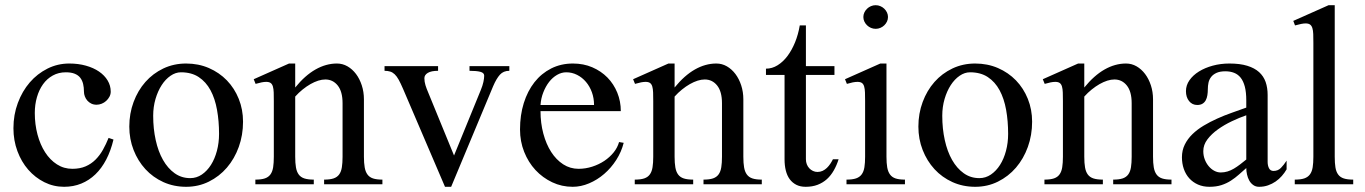

<svg xmlns="http://www.w3.org/2000/svg" viewBox="-20 -716 5302 746"><path d="M229 9.8Q188 9.8 152.3 -8.1Q116.7 -25.9 89.8 -56.6Q63 -87.4 47.6 -128.9Q32.2 -170.4 32.2 -217.8Q32.2 -270 49.3 -315.9Q66.4 -361.8 95.7 -395.8Q125 -429.7 164.6 -449.5Q204.1 -469.2 249 -469.2Q284.2 -469.2 313.7 -460.9Q343.3 -452.6 364.7 -438Q386.2 -423.3 398.2 -403.3Q410.2 -383.3 410.2 -359.9Q410.2 -349.6 405.3 -340.3Q400.4 -331.1 392.6 -324Q384.8 -316.9 375 -313Q365.2 -309.1 355 -309.1Q343.8 -309.1 334.7 -313.5Q325.7 -317.9 319.3 -325.2Q313 -332.5 309.6 -341.6Q306.2 -350.6 306.2 -359.9Q306.2 -376 303 -389.6Q299.8 -403.3 292 -413.6Q284.2 -423.8 270.5 -429.4Q256.8 -435.1 235.8 -435.1Q207.5 -435.1 185.1 -422.6Q162.6 -410.2 147.2 -388.7Q131.8 -367.2 123.5 -338.4Q115.2 -309.6 115.2 -276.9Q115.2 -232.9 125.7 -193.4Q136.2 -153.8 155.3 -124.3Q174.3 -94.7 201.2 -77.4Q228 -60.1 261.2 -60.1Q290.5 -60.1 312.5 -69.6Q334.5 -79.1 351.1 -95.7Q367.7 -112.3 379.9 -134Q392.1 -155.8 401.9 -180.2L420.9 -173.8Q410.6 -130.4 392.8 -96.2Q375 -62 350.6 -38.6Q326.2 -15.1 295.7 -2.7Q265.1 9.8 229 9.8Z M703.1 9.8Q655.3 9.8 614.7 -8.5Q574.2 -26.9 544.9 -58.8Q515.6 -90.8 499 -133.3Q482.4 -175.8 482.4 -224.1Q482.4 -274.9 499 -319.6Q515.6 -364.3 544.9 -397.5Q574.2 -430.7 614.7 -450Q655.3 -469.2 703.1 -469.2Q751 -469.2 791.5 -451.7Q832 -434.1 861.6 -403.6Q891.1 -373 907.7 -331.8Q924.3 -290.5 924.3 -243.2Q924.3 -190.9 907.7 -145Q891.1 -99.1 861.6 -64.7Q832 -30.3 791.5 -10.3Q751 9.8 703.1 9.8ZM719.2 -23.9Q743.7 -23.9 764.2 -37.8Q784.7 -51.8 799.6 -75.2Q814.5 -98.6 822.8 -129.9Q831.1 -161.1 831.1 -195.8Q831.1 -245.6 823.2 -289.3Q815.4 -333 797.9 -365.5Q780.3 -397.9 752.2 -416.5Q724.1 -435.1 683.1 -435.1Q662.1 -435.1 642.6 -421.6Q623 -408.2 608.2 -385.3Q593.3 -362.3 584.2 -331.5Q575.2 -300.8 575.2 -266.1Q575.2 -215.8 585 -171.6Q594.7 -127.4 613.3 -94.7Q631.8 -62 658.4 -43Q685.1 -23.9 719.2 -23.9Z M1043.9 -323.2Q1043.9 -342.8 1043.5 -356.7Q1043 -370.6 1040.3 -379.9Q1037.6 -389.2 1031.5 -393.6Q1025.4 -397.9 1014.2 -397.9Q1006.3 -397.9 996.6 -396Q986.8 -394 973.1 -390.1L965.8 -408.2L1103 -469.2H1127V-376Q1165 -422.9 1205.8 -446Q1246.6 -469.2 1289.1 -469.2Q1311 -469.2 1330.1 -458.3Q1349.1 -447.3 1363.3 -428.5Q1377.4 -409.7 1385.7 -384.3Q1394 -358.9 1394 -330.1V-106.9Q1394 -82.5 1397 -65.7Q1399.9 -48.8 1407.7 -38.1Q1415.5 -27.3 1429.4 -22.7Q1443.4 -18.1 1465.8 -18.1V0H1239.3V-18.1Q1262.2 -18.1 1276.4 -22.9Q1290.5 -27.8 1298.1 -38.6Q1305.7 -49.3 1308.3 -66.2Q1311 -83 1311 -106.9V-314.9Q1311 -360.4 1292.2 -383.8Q1273.4 -407.2 1244.1 -407.2Q1231 -407.2 1216.3 -402.6Q1201.7 -397.9 1186.3 -389.2Q1170.9 -380.4 1155.8 -368.2Q1140.6 -356 1127 -340.8V-106.9Q1127 -82.5 1129.9 -65.7Q1132.8 -48.8 1140.6 -38.1Q1148.4 -27.3 1162.6 -22.7Q1176.8 -18.1 1199.2 -18.1V0H972.2V-18.1Q995.1 -18.1 1009.3 -22.9Q1023.4 -27.8 1031 -38.6Q1038.6 -49.3 1041.3 -66.2Q1043.9 -83 1043.9 -106.9Z M1682.1 -459V-440.9Q1655.8 -440.9 1642.3 -432.9Q1628.9 -424.8 1628.9 -412.1Q1628.9 -398.4 1633.1 -385Q1637.2 -371.6 1644 -356L1744.1 -111.8L1848.1 -366.2Q1855 -382.8 1858.2 -397.5Q1861.3 -412.1 1861.3 -421.9Q1861.3 -433.1 1846.4 -437Q1831.5 -440.9 1804.2 -440.9V-459H1959V-440.9Q1936 -440.9 1922.4 -425.8Q1908.7 -410.6 1896 -380.9L1732.9 9.8H1709L1545.9 -371.1Q1536.6 -392.6 1529.1 -406.2Q1521.5 -419.9 1513.4 -427.5Q1505.4 -435.1 1495.8 -438Q1486.3 -440.9 1474.1 -440.9V-459Z M2205.1 9.8Q2162.6 9.8 2125.5 -7.8Q2088.4 -25.4 2060.5 -55.4Q2032.7 -85.4 2016.6 -126Q2000.5 -166.5 2000.5 -212.9Q2000.5 -268.6 2015.1 -315.4Q2029.8 -362.3 2056.6 -396.5Q2083.5 -430.7 2121.6 -450Q2159.7 -469.2 2206.1 -469.2Q2247.1 -469.2 2281.2 -454.6Q2315.4 -439.9 2340.1 -414.8Q2364.7 -389.6 2378.4 -356Q2392.1 -322.3 2392.1 -284.2H2080.1Q2080.1 -237.8 2091.1 -196.8Q2102.1 -155.8 2121.6 -125.5Q2141.1 -95.2 2168.2 -77.6Q2195.3 -60.1 2228 -60.1Q2254.9 -60.1 2280.8 -68.4Q2306.6 -76.7 2327.9 -90.8Q2349.1 -105 2364.3 -123.8Q2379.4 -142.6 2385.3 -164.1L2403.3 -161.1Q2394.5 -126 2374.5 -94.7Q2354.5 -63.5 2327.6 -40.3Q2300.8 -17.1 2269 -3.7Q2237.3 9.8 2205.1 9.8ZM2288.1 -308.1Q2288.1 -334.5 2279.8 -357.4Q2271.5 -380.4 2256.8 -397.7Q2242.2 -415 2222.4 -425Q2202.6 -435.1 2180.2 -435.1Q2161.6 -435.1 2144.3 -425Q2127 -415 2113.5 -397.7Q2100.1 -380.4 2091.1 -357.4Q2082 -334.5 2080.1 -308.1Z M2518.1 -323.2Q2518.1 -342.8 2517.6 -356.7Q2517.1 -370.6 2514.4 -379.9Q2511.7 -389.2 2505.6 -393.6Q2499.5 -397.9 2488.3 -397.9Q2480.5 -397.9 2470.7 -396Q2460.9 -394 2447.3 -390.1L2439.9 -408.2L2577.1 -469.2H2601.1V-376Q2639.2 -422.9 2679.9 -446Q2720.7 -469.2 2763.2 -469.2Q2785.2 -469.2 2804.2 -458.3Q2823.2 -447.3 2837.4 -428.5Q2851.6 -409.7 2859.9 -384.3Q2868.2 -358.9 2868.2 -330.1V-106.9Q2868.2 -82.5 2871.1 -65.7Q2874 -48.8 2881.8 -38.1Q2889.6 -27.3 2903.6 -22.7Q2917.5 -18.1 2939.9 -18.1V0H2713.4V-18.1Q2736.3 -18.1 2750.5 -22.9Q2764.6 -27.8 2772.2 -38.6Q2779.8 -49.3 2782.5 -66.2Q2785.2 -83 2785.2 -106.9V-314.9Q2785.2 -360.4 2766.4 -383.8Q2747.6 -407.2 2718.3 -407.2Q2705.1 -407.2 2690.4 -402.6Q2675.8 -397.9 2660.4 -389.2Q2645 -380.4 2629.9 -368.2Q2614.7 -356 2601.1 -340.8V-106.9Q2601.1 -82.5 2604 -65.7Q2606.9 -48.8 2614.7 -38.1Q2622.6 -27.3 2636.7 -22.7Q2650.9 -18.1 2673.3 -18.1V0H2446.3V-18.1Q2469.2 -18.1 2483.4 -22.9Q2497.6 -27.8 2505.1 -38.6Q2512.7 -49.3 2515.4 -66.2Q2518.1 -83 2518.1 -106.9Z M2956.1 -424.8V-449.2Q2980 -449.2 3001.2 -462.4Q3022.5 -475.6 3039.6 -498.3Q3056.6 -521 3069.1 -551.5Q3081.5 -582 3087.4 -617.2H3111.3V-459H3222.2V-424.8H3111.3V-97.2Q3111.3 -86.9 3114.7 -77.9Q3118.2 -68.8 3124.3 -62.3Q3130.4 -55.7 3138.7 -51.8Q3147 -47.9 3156.2 -47.9Q3167 -47.9 3176.3 -52.2Q3185.5 -56.6 3192.9 -63.7Q3200.2 -70.8 3206.1 -79.6Q3211.9 -88.4 3216.3 -97.2H3238.3Q3231 -73.7 3219.7 -54Q3208.5 -34.2 3192.9 -20Q3177.2 -5.9 3156.7 2Q3136.2 9.8 3110.4 9.8Q3089.4 9.8 3074 2Q3058.6 -5.9 3048.3 -19.8Q3038.1 -33.7 3033.2 -53.5Q3028.3 -73.2 3028.3 -97.2V-424.8Z M3382.3 -695.8Q3392.1 -695.8 3400.6 -692.1Q3409.2 -688.5 3415.8 -682.1Q3422.4 -675.8 3426.3 -667.5Q3430.2 -659.2 3430.2 -649.9Q3430.2 -640.6 3426.3 -632.3Q3422.4 -624 3415.8 -617.7Q3409.2 -611.3 3400.6 -607.7Q3392.1 -604 3382.3 -604Q3372.6 -604 3364 -607.7Q3355.5 -611.3 3348.9 -617.7Q3342.3 -624 3338.4 -632.3Q3334.5 -640.6 3334.5 -649.9Q3334.5 -659.2 3338.4 -667.5Q3342.3 -675.8 3348.9 -682.1Q3355.5 -688.5 3364 -692.1Q3372.6 -695.8 3382.3 -695.8ZM3341.3 -323.2Q3341.3 -342.8 3340.8 -356.7Q3340.3 -370.6 3337.6 -379.9Q3335 -389.2 3328.9 -393.6Q3322.8 -397.9 3311.5 -397.9Q3303.7 -397.9 3293.7 -396Q3283.7 -394 3270.5 -390.1L3263.2 -408.2L3400.4 -469.2H3424.3V-106.9Q3424.3 -82.5 3427.2 -65.7Q3430.2 -48.8 3438 -38.1Q3445.8 -27.3 3459.7 -22.7Q3473.6 -18.1 3496.1 -18.1V0H3269V-18.1Q3292 -18.1 3306.2 -22.9Q3320.3 -27.8 3328.1 -38.6Q3335.9 -49.3 3338.6 -66.2Q3341.3 -83 3341.3 -106.9Z M3769 9.8Q3721.2 9.8 3680.7 -8.5Q3640.1 -26.9 3610.8 -58.8Q3581.5 -90.8 3564.9 -133.3Q3548.3 -175.8 3548.3 -224.1Q3548.3 -274.9 3564.9 -319.6Q3581.5 -364.3 3610.8 -397.5Q3640.1 -430.7 3680.7 -450Q3721.2 -469.2 3769 -469.2Q3816.9 -469.2 3857.4 -451.7Q3897.9 -434.1 3927.5 -403.6Q3957 -373 3973.6 -331.8Q3990.2 -290.5 3990.2 -243.2Q3990.2 -190.9 3973.6 -145Q3957 -99.1 3927.5 -64.7Q3897.9 -30.3 3857.4 -10.3Q3816.9 9.8 3769 9.8ZM3785.2 -23.9Q3809.6 -23.9 3830.1 -37.8Q3850.6 -51.8 3865.5 -75.2Q3880.4 -98.6 3888.7 -129.9Q3897 -161.1 3897 -195.8Q3897 -245.6 3889.2 -289.3Q3881.3 -333 3863.8 -365.5Q3846.2 -397.9 3818.1 -416.5Q3790 -435.1 3749 -435.1Q3728 -435.1 3708.5 -421.6Q3689 -408.2 3674.1 -385.3Q3659.2 -362.3 3650.1 -331.5Q3641.1 -300.8 3641.1 -266.1Q3641.1 -215.8 3650.9 -171.6Q3660.6 -127.4 3679.2 -94.7Q3697.8 -62 3724.4 -43Q3751 -23.9 3785.2 -23.9Z M4109.9 -323.2Q4109.9 -342.8 4109.4 -356.7Q4108.9 -370.6 4106.2 -379.9Q4103.5 -389.2 4097.4 -393.6Q4091.3 -397.9 4080.1 -397.9Q4072.3 -397.9 4062.5 -396Q4052.7 -394 4039.1 -390.1L4031.7 -408.2L4168.9 -469.2H4192.9V-376Q4231 -422.9 4271.7 -446Q4312.5 -469.2 4355 -469.2Q4377 -469.2 4396 -458.3Q4415 -447.3 4429.2 -428.5Q4443.4 -409.7 4451.7 -384.3Q4460 -358.9 4460 -330.1V-106.9Q4460 -82.5 4462.9 -65.7Q4465.8 -48.8 4473.6 -38.1Q4481.4 -27.3 4495.4 -22.7Q4509.3 -18.1 4531.7 -18.1V0H4305.2V-18.1Q4328.1 -18.1 4342.3 -22.9Q4356.4 -27.8 4364 -38.6Q4371.6 -49.3 4374.3 -66.2Q4377 -83 4377 -106.9V-314.9Q4377 -360.4 4358.2 -383.8Q4339.4 -407.2 4310.1 -407.2Q4296.9 -407.2 4282.2 -402.6Q4267.6 -397.9 4252.2 -389.2Q4236.8 -380.4 4221.7 -368.2Q4206.5 -356 4192.9 -340.8V-106.9Q4192.9 -82.5 4195.8 -65.7Q4198.7 -48.8 4206.5 -38.1Q4214.4 -27.3 4228.5 -22.7Q4242.7 -18.1 4265.1 -18.1V0H4038.1V-18.1Q4061 -18.1 4075.2 -22.9Q4089.4 -27.8 4096.9 -38.6Q4104.5 -49.3 4107.2 -66.2Q4109.9 -83 4109.9 -106.9Z M4905.3 -86.9Q4905.3 -72.8 4910.6 -62.3Q4916 -51.8 4928.2 -51.8Q4945.3 -51.8 4956.8 -63.5Q4968.3 -75.2 4979 -91.8V-58.1Q4971.2 -44.4 4960.4 -32.2Q4949.7 -20 4936.3 -10.7Q4922.9 -1.5 4906.7 4.2Q4890.6 9.8 4872.1 9.8Q4858.9 9.8 4849.4 2.9Q4839.8 -3.9 4834 -14.4Q4828.1 -24.9 4825.2 -37.8Q4822.3 -50.8 4822.3 -63Q4807.6 -50.3 4793.5 -37.6Q4779.3 -24.9 4762.7 -14.2Q4746.1 -3.4 4725.8 3.2Q4705.6 9.8 4679.2 9.8Q4654.3 9.8 4634.5 1Q4614.7 -7.8 4600.8 -23.2Q4586.9 -38.6 4579.6 -59.6Q4572.3 -80.6 4572.3 -105Q4572.3 -131.8 4583.3 -154.1Q4594.2 -176.3 4613 -194.6Q4631.8 -212.9 4656.7 -227.8Q4681.6 -242.7 4709.2 -255.1Q4736.8 -267.6 4765.9 -277.8Q4794.9 -288.1 4822.3 -297.9V-326.2Q4822.3 -357.4 4816.7 -379.2Q4811 -400.9 4800.5 -414.1Q4790 -427.2 4774.9 -433.1Q4759.8 -439 4741.2 -439Q4720.2 -439 4706.8 -432.9Q4693.4 -426.8 4685.8 -417Q4678.2 -407.2 4675.5 -394.8Q4672.9 -382.3 4672.9 -369.1Q4672.9 -356.9 4671.1 -345.9Q4669.4 -335 4664.8 -326.4Q4660.2 -317.9 4652.1 -313Q4644 -308.1 4631.8 -308.1Q4612.3 -308.1 4600.1 -323.2Q4587.9 -338.4 4587.9 -361.8Q4587.9 -384.8 4601.6 -404.3Q4615.2 -423.8 4638.4 -438.2Q4661.6 -452.6 4692.1 -460.9Q4722.7 -469.2 4756.8 -469.2Q4797.9 -469.2 4826.2 -460.4Q4854.5 -451.7 4872.1 -435.8Q4889.6 -419.9 4897.5 -397.5Q4905.3 -375 4905.3 -347.2ZM4822.3 -268.1Q4795.4 -258.8 4766.1 -244.9Q4736.8 -231 4712.2 -213.4Q4687.5 -195.8 4671.4 -174.6Q4655.3 -153.3 4655.3 -128.9Q4655.3 -111.8 4660.9 -96.9Q4666.5 -82 4676 -70.6Q4685.5 -59.1 4697.8 -52.5Q4710 -45.9 4723.1 -45.9Q4736.8 -45.9 4749.5 -49.8Q4762.2 -53.7 4774.2 -60.8Q4786.1 -67.9 4797.9 -76.9Q4809.6 -85.9 4822.3 -96.2Z M5166 -106.9Q5166 -82.5 5168.7 -65.7Q5171.4 -48.8 5179.2 -38.1Q5187 -27.3 5201.2 -22.7Q5215.3 -18.1 5237.8 -18.1V0H5010.7V-18.1Q5033.7 -18.1 5047.9 -22.9Q5062 -27.8 5069.8 -38.6Q5077.6 -49.3 5080.3 -66.2Q5083 -83 5083 -106.9V-549.8Q5083 -569.3 5082.5 -583.5Q5082 -597.7 5079.1 -606.9Q5076.2 -616.2 5070.1 -620.6Q5064 -625 5052.7 -625Q5045.4 -625 5035.4 -623Q5025.4 -621.1 5011.7 -617.2L5004.9 -634.8L5142.1 -695.8H5166Z"/></svg>

Font: Chandrasa
Style: Regular
Weight: 400
Designer: R.S. Wihananto
Foundry: R.S. Wihananto
Version: Version 2.0.1